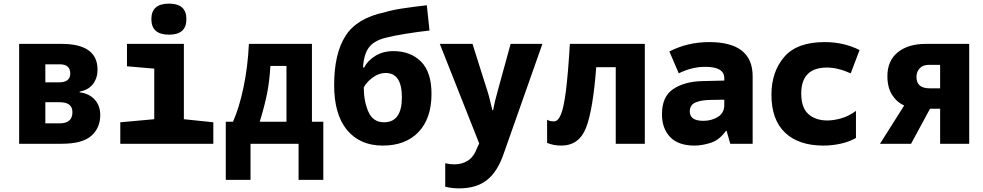

<svg xmlns="http://www.w3.org/2000/svg" viewBox="-20 -796 5440 1063"><path d="M86 0H321Q436 0 485.5 -44Q535 -88 535 -159Q535 -211 504.5 -244.5Q474 -278 421 -285V-289Q470 -298 495 -331Q520 -364 520 -410Q520 -553 321 -553H86ZM231 -340V-440H311Q369 -440 369 -389Q369 -340 306 -340ZM231 -113V-230H311Q381 -230 381 -175Q381 -113 310 -113Z M916 -604Q1012 -604 1012 -690Q1012 -776 916 -776Q818 -776 818 -690Q818 -604 916 -604ZM646 0H1161V-119L998 -136V-553H683V-429L834 -416V-136L646 -119Z M1230 200H1367V0H1633V200H1770V-122H1707V-553H1358Q1352 -425 1328 -311.5Q1304 -198 1270 -122H1230ZM1418 -122Q1445 -210 1458.5 -277.5Q1472 -345 1477 -431H1566V-122Z M2099 10Q2226 10 2297.5 -65.5Q2369 -141 2369 -276Q2369 -397 2311 -455Q2253 -513 2158 -513Q2100 -513 2057 -486Q2014 -459 1997 -423H1990Q1994 -494 2022 -532.5Q2050 -571 2116 -587Q2152 -597 2223 -608.5Q2294 -620 2358 -627L2343 -767Q2267 -758 2209.5 -749.5Q2152 -741 2110 -728Q1956 -696 1893 -597.5Q1830 -499 1830 -325Q1830 -162 1901.5 -76Q1973 10 2099 10ZM2106 -119Q2045 -119 2019.5 -177.5Q1994 -236 1994 -312Q2008 -340 2042.5 -366Q2077 -392 2115 -392Q2205 -392 2205 -257Q2205 -119 2106 -119Z M2521 247Q2618 247 2677 200Q2736 153 2770 51L2983 -553H2807L2734 -287Q2719 -234 2710 -186H2706Q2698 -217 2693 -239.5Q2688 -262 2681 -284L2596 -553H2415L2633 -2L2624 17Q2604 72 2571 93Q2538 114 2496 114Q2472 114 2445 108V238Q2484 247 2521 247Z M3087 10Q3186 10 3224.5 -88.5Q3263 -187 3281 -424H3389V0H3550V-553H3135Q3125 -385 3113 -291.5Q3101 -198 3085 -161Q3069 -124 3047 -124Q3024 -124 3009 -133V-5Q3044 10 3087 10Z M3825 10Q3866 10 3914 -5Q3962 -20 3999 -71H4003L4023 0H4147V-374Q4147 -563 3906 -563Q3787 -563 3686 -511L3738 -390Q3810 -426 3885 -426Q3990 -426 3990 -363V-350L3869 -347Q3771 -345 3708 -303.5Q3645 -262 3645 -164Q3645 -84 3690.5 -37Q3736 10 3825 10ZM3874 -127Q3799 -127 3799 -179Q3799 -216 3832.5 -229.5Q3866 -243 3921 -243L3990 -244V-215Q3990 -171 3955 -149Q3920 -127 3874 -127Z M4539 10Q4586 10 4632.5 0Q4679 -10 4719 -32V-182Q4678 -152 4636 -140.5Q4594 -129 4561 -129Q4495 -129 4455.5 -164.5Q4416 -200 4416 -278Q4416 -422 4559 -422Q4618 -422 4690 -390L4739 -519Q4651 -563 4546 -563Q4392 -563 4321.5 -480.5Q4251 -398 4251 -271Q4251 -133 4326.5 -61.5Q4402 10 4539 10Z M4852 0H5024L5129 -194H5185V0H5346V-553H5105Q5008 -553 4950.5 -506.5Q4893 -460 4893 -374Q4893 -312 4919 -271Q4945 -230 4986 -212ZM5127 -307Q5054 -307 5054 -370Q5054 -399 5072 -418Q5090 -437 5123 -437H5185V-307Z"/></svg>

Font: Noto Sans Mono Extra
Style: Regular
Weight: 800
Designer: Monotype Design Team
Foundry: Monotype Imaging Inc.
Version: Version 1.900